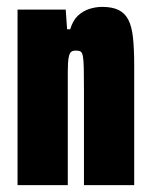

<svg xmlns="http://www.w3.org/2000/svg" viewBox="-20 -538 439 558"><path d="M31 0V-510H171L175 -453H184Q192 -479 206.5 -492.5Q221 -506 239.5 -512Q258 -518 277 -518Q306 -518 324.5 -509Q343 -500 353 -480.5Q363 -461 366.5 -428.5Q370 -396 370 -349V0H224V-275Q224 -316 223.5 -339.5Q223 -363 221 -374Q219 -385 214.5 -388Q210 -391 201 -391Q192 -391 187 -387.5Q182 -384 179.5 -370.5Q177 -357 177 -329Q177 -301 177 -251V0Z"/></svg>

Font: Saira ExtraCondensed Black
Style: Regular
Weight: 900
Width: 2
Designer: Hector Gatti with collaboration of the Omnibus-Type team
Foundry: Omnibus-Type
Version: Version 1.101